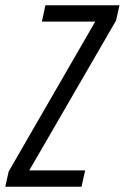

<svg xmlns="http://www.w3.org/2000/svg" viewBox="-52 -708 473 728"><path d="M-32 0 -19 -58 309 -626H107L120 -688H401L388 -630L59 -62H271L257 0Z"/></svg>

Font: Saira ExtraCondensed
Style: Italic
Weight: 400
Width: 2
Italic angle: -12°
Designer: Hector Gatti with collaboration of the Omnibus-Type team
Foundry: Omnibus-Type
Version: Version 1.101